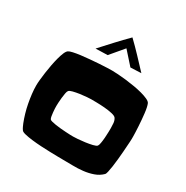

<svg xmlns="http://www.w3.org/2000/svg" viewBox="-227 -1240 1387 1428"><g transform="rotate(30 467.0 -525.5)"><path d="M874 -417Q874 -404.3 874 -392.1Q874 -379.9 873 -368.2Q872.1 -358.4 870.6 -334Q869.1 -309.6 866.7 -277.8Q864.3 -246.1 860.8 -210.9Q857.4 -175.8 853 -146Q848.6 -116.2 843.8 -94.7Q838.9 -73.2 834 -68.4Q804.7 -39.1 764.2 -24.9Q723.6 -10.7 679.7 -5.9Q635.7 -1 591.8 -2Q547.9 -2.9 509.8 -2.9Q497.1 -2.9 466.8 -3.4Q436.5 -3.9 397.9 -4.9Q359.4 -5.9 317.4 -8.3Q275.4 -10.7 238.8 -15.1Q202.1 -19.5 175.3 -25.9Q148.4 -32.2 141.6 -42Q133.8 -52.7 127.9 -65.4Q122.1 -78.1 117.2 -89.8Q104.5 -122.1 93.8 -158.7Q83 -195.3 75.7 -233.9Q68.4 -272.5 64 -310.5Q59.6 -348.6 59.6 -382.8Q59.6 -401.4 62.5 -431.2Q65.4 -460.9 70.3 -495.6Q75.2 -530.3 82 -566.4Q88.9 -602.5 97.2 -633.8Q105.5 -665 115.2 -688Q125 -710.9 136.7 -718.8Q146.5 -725.6 172.9 -731.4Q199.2 -737.3 234.4 -741.7Q269.5 -746.1 309.6 -749.5Q349.6 -752.9 385.7 -755.4Q421.9 -757.8 451.2 -758.8Q480.5 -759.8 494.1 -759.8Q512.7 -759.8 544.4 -757.8Q576.2 -755.9 613.3 -751.5Q650.4 -747.1 688.5 -740.7Q726.6 -734.4 759.3 -725.6Q792 -716.8 815.4 -706.1Q838.9 -695.3 844.7 -682.6Q849.6 -671.9 854 -651.9Q858.4 -631.8 861.3 -606.4Q864.3 -581.1 866.7 -552.7Q869.1 -524.4 870.6 -498.5Q872.1 -472.7 873 -451.2Q874 -429.7 874 -417ZM699.2 -384.8Q699.2 -404.3 697.3 -426.3Q695.3 -448.2 684.6 -464.8Q676.8 -476.6 647 -483.4Q617.2 -490.2 581.5 -493.2Q545.9 -496.1 512.7 -496.6Q479.5 -497.1 465.8 -497.1Q455.1 -497.1 428.2 -495.1Q401.4 -493.2 371.6 -488.8Q341.8 -484.4 316.4 -478Q291 -471.7 285.2 -462.9Q279.3 -456.1 275.9 -437Q272.5 -418 270 -396Q267.6 -374 266.6 -354Q265.6 -334 265.6 -325.2Q265.6 -317.4 266.1 -301.8Q266.6 -286.1 268.6 -269.5Q270.5 -252.9 272.9 -238.3Q275.4 -223.6 280.3 -216.8Q283.2 -211.9 297.9 -208Q312.5 -204.1 333.5 -200.7Q354.5 -197.3 377.9 -195.3Q401.4 -193.4 423.3 -191.9Q445.3 -190.4 462.4 -189.9Q479.5 -189.5 486.3 -189.5Q498 -189.5 526.9 -191.4Q555.7 -193.4 587.4 -197.8Q619.1 -202.1 646 -208.5Q672.9 -214.8 680.7 -223.6Q686.5 -230.5 690.4 -252.4Q694.3 -274.4 696.3 -300.3Q698.2 -326.2 698.7 -350.1Q699.2 -374 699.2 -384.8ZM691.4 -851.6 599.6 -847.7 502.9 -956.1 407.2 -842.8 304.7 -839.8Q353.5 -893.6 401.9 -945.8Q450.2 -998 501 -1048.8Q550.8 -1001 597.2 -951.7Q643.6 -902.3 691.4 -851.6Z"/></g></svg>

Font: Slackey
Style: Regular
Weight: 400
Designer: Squid
Foundry: Font Diner, Inc DBA Sideshow
Version: Version 1.001